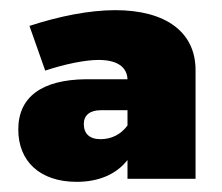

<svg xmlns="http://www.w3.org/2000/svg" viewBox="-20 -810 437 378"><path d="M207 -790C156 -790 96 -778 38 -759L69 -671C108 -684 148 -692 174 -692C211 -692 230 -678 231 -654H149C62 -653 16 -619 16 -555C16 -493 58 -452 131 -452C176 -452 210 -468 231 -495V-458H365V-670C366 -747 306 -790 207 -790ZM178 -536C156 -536 145 -547 145 -566C145 -583 157 -593 178 -593H231V-563C218 -545 199 -536 178 -536Z"/></svg>

Font: Montserrat ExtraBold
Style: Regular
Weight: 800
Designer: Julieta Ulanovsky
Foundry: Julieta Ulanovsky
Version: Version 4.000